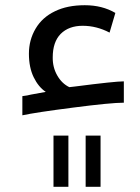

<svg xmlns="http://www.w3.org/2000/svg" viewBox="-20 -429 530 729"><path d="M188.5 -386.2Q235.4 -409.2 301.8 -409.2Q368.2 -409.2 418 -379.9L396 -305.2Q346.7 -331.1 293.9 -331.1Q241.2 -331.1 210.4 -300.3Q180.2 -269.5 180.2 -210.9Q179.7 -173.3 197.3 -142.6Q214.8 -111.8 243.2 -98.1L265.1 -100.6Q416.5 -120.1 450.2 -120.1V-39.1Q401.4 -39.1 257.8 -20.5Q114.3 -2 64.9 8.8V-64Q85.4 -66.4 97.2 -69.8L153.8 -80.1Q126 -98.6 107.9 -135.7Q89.8 -172.9 89.8 -225.1Q89.8 -277.3 115.2 -320.3Q140.6 -363.3 188.5 -386.2ZM305.2 85.9H361.8V280.3H305.2ZM183.1 85.9H239.7V280.3H183.1Z"/></svg>

Font: DroidArabicKufi
Style: Regular
Weight: 400
Designer: Pascal Zoghbi
Foundry: Ascender Corporation
Version: Version 1.00